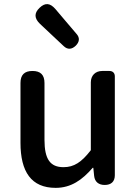

<svg xmlns="http://www.w3.org/2000/svg" viewBox="-20 -894 660 928"><path d="M535 -275V-525C535 -541 525 -551 509 -551H477H474C441 -551 419 -529 419 -496V-168C374 -110 338 -86 287 -86C223 -86 195 -124 195 -218V-493C195 -532 176 -551 137 -551C98 -551 79 -532 79 -493V-204C79 -64 131 14 249 14C324 14 378 -25 428 -83H431L435 -44C438 -15 457 0 486 0C517 0 535 -16 535 -47ZM293 -797 248 -850C223 -879 199 -883 171 -856C144 -830 146 -805 173 -779L224 -731L288 -671C307 -653 327 -655 346 -673C364 -691 367 -711 350 -730Z"/></svg>

Font: GenSenRounded2 TW M
Style: Regular
Weight: 500
Version: Version 2.100;PS 2.1;hotconv 16.6.51;makeotf.lib2.5.65220 DE